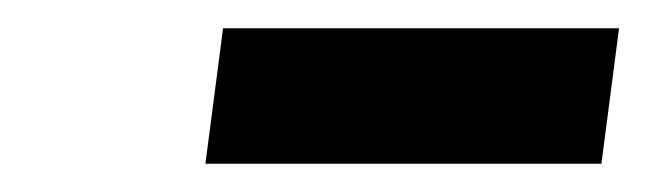

<svg xmlns="http://www.w3.org/2000/svg" viewBox="-20 -728 475 136"><path d="M138 -708H418.5L406 -612H125.5Z"/></svg>

Font: Merriweather 96pt Black
Style: Italic
Weight: 900
Italic angle: -7.8°
Version: Version 2.101